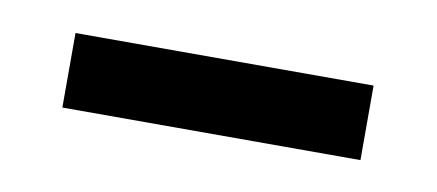

<svg xmlns="http://www.w3.org/2000/svg" viewBox="-26 -368 387 170"><g transform="rotate(10 167.0 -282.5)"><path d="M301 -249H33V-316H301Z"/></g></svg>

Font: Wix Madefor Display
Style: Regular
Weight: 400
Designer: Dalton Maag Ltd
Foundry: Dalton Maag Ltd
Version: Version 3.100